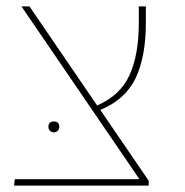

<svg xmlns="http://www.w3.org/2000/svg" viewBox="-20 -579 577 599"><path d="M293 -236 444 -15V0H24L26 -20H415L47 -559H72L283 -250Q355 -281 384 -344.5Q413 -408 413 -507V-559H435V-507Q435 -403 403.5 -336Q372 -269 293 -236ZM165 -183Q165 -176 160 -171Q155 -166 148 -166Q141 -166 136 -171Q131 -176 131 -183Q131 -200 148 -200Q165 -200 165 -183Z"/></svg>

Font: FiraGO Thin
Style: Regular
Weight: 100
Designer: bBox Type
Foundry: bBox Type GmbH
Version: Version 1.001;PS 001.001;hotconv 1.0.88;makeotf.lib2.5.64775